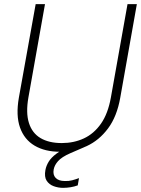

<svg xmlns="http://www.w3.org/2000/svg" viewBox="-20 -720 680 926"><path d="M270 12Q197 12 147 -17.5Q97 -47 76.5 -105Q56 -163 71 -249L152 -700H197L117 -250Q104 -176 119.5 -127Q135 -78 175.5 -54Q216 -30 278 -30Q336 -30 384.5 -52.5Q433 -75 467 -123.5Q501 -172 515 -251L595 -700H640L560 -249Q544 -158 501 -100.5Q458 -43 398.5 -15.5Q339 12 270 12ZM284 186Q261 186 239 178Q217 170 205 151.5Q193 133 199 100Q203 79 215 59.5Q227 40 251 22Q275 4 313 -12L375 -37L386 -10L319 19Q278 37 260.5 56.5Q243 76 239 97Q234 123 248.5 138Q263 153 292 153Q311 154 328 149.5Q345 145 361 139L355 174Q339 180 320.5 183Q302 186 284 186Z"/></svg>

Font: DM Sans 20pt ExtraLight
Style: Italic
Weight: 250
Italic angle: -10°
Version: Version 4.004;gftools[0.9.30]